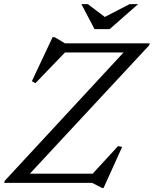

<svg xmlns="http://www.w3.org/2000/svg" viewBox="-33 -878 739 922"><path d="M686 -670 683 -660 101.5 -34.5 99.5 -44H412L534 -176.5L553.5 -172.5L464.5 24.5H457L409 0H-13L-10 -10L569 -635.5L571 -626H279L137 -478.5L120 -488L219.5 -699.5H229.5L279 -670ZM630 -858 493.5 -738H421L358 -858H389L475 -793H463.5L589 -858Z"/></svg>

Font: Newsreader 16pt
Style: Italic
Weight: 400
Italic angle: -17°
Designer: Hugues Gentile
Foundry: Production Type
Version: Version 1.003